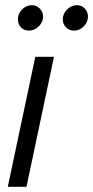

<svg xmlns="http://www.w3.org/2000/svg" viewBox="-20 -720 359 740"><path d="M188 -501 82 0H10L116 -501ZM92 -602Q73 -602 61 -614.5Q49 -627 49 -646Q49 -667 65 -683.5Q81 -700 103 -700Q121 -700 133.5 -687Q146 -674 146 -656Q146 -635 129.5 -618.5Q113 -602 92 -602ZM265 -602Q247 -602 234.5 -614.5Q222 -627 222 -646Q222 -667 238.5 -683.5Q255 -700 277 -700Q295 -700 307 -687Q319 -674 319 -656Q319 -635 303 -618.5Q287 -602 265 -602Z"/></svg>

Font: Red Hat Display
Style: Italic
Weight: 400
Italic angle: -12°
Designer: Pentagram / MCKL
Foundry: Pentagram / MCKL
Version: Version 1.003; Red Hat Display Italic